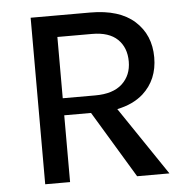

<svg xmlns="http://www.w3.org/2000/svg" viewBox="-49 -698 733 746"><g transform="rotate(-5 317.5 -325.0)"><path d="M194.5 -327H321.5Q391 -327 426.8 -360.2Q462.5 -393.5 462.5 -447Q462.5 -501.5 429 -533.8Q395.5 -566 330 -566H194.5ZM402 -266.5 582 0H456L299 -260.5H194.5V0H97.5V-649.5H330Q443.5 -649.5 503 -595.8Q562.5 -542 562.5 -454.5Q562.5 -367.5 503.5 -314Q464 -279 402 -266.5Z"/></g></svg>

Font: Betinya Sans Medium
Style: Regular
Weight: 500
Designer: Jonathan Pinhorn
Version: Version 2.001;December 9, 2019;FontCreator 12.0.0.2547 64-bi